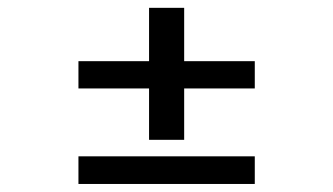

<svg xmlns="http://www.w3.org/2000/svg" viewBox="-20 -458 830 478"><path d="M175.3 -237.8V-305.7H351.1V-438.5H438.5V-305.7H614.3V-237.8H438.5V-109.9H351.1V-237.8ZM175.3 -68.8H614.3V0H175.3Z"/></svg>

Font: Aeronef
Style: Regular
Weight: 400
Designer: Peter Wiegel - CAT-Fonts Germany
Foundry: CAT-Fonts, Peter Wiegel
Version: Version 0.002